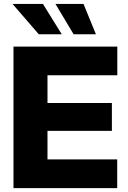

<svg xmlns="http://www.w3.org/2000/svg" viewBox="-20 -967 657 987"><path d="M49.3 0V-727.5H583V-580.1H224.1V-437.5H555.2V-294.4H224.1V-147.5H582.5V0ZM358.4 -791 265.1 -946.8H409.2L473.1 -791ZM179.2 -791 44.4 -946.8H200.7L297.4 -791Z"/></svg>

Font: Inter 28pt ExtraBold
Style: Regular
Weight: 800
Designer: Rasmus Andersson
Foundry: rsms
Version: Version 4.001;git-66647c0bb